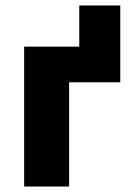

<svg xmlns="http://www.w3.org/2000/svg" viewBox="-20 -680 480 700"><path d="M68 0V-510H269V-660H418.5V-380H232V0Z"/></svg>

Font: Geologica
Style: Bold
Weight: 700
Designer: Sindre Bremnes, Frode Helland
Foundry: Monokrom Skriftforlag AS
Version: Version 1.010; ttfautohint (v1.8.4.7-5d5b);gftools[0.9.28]